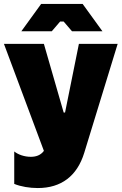

<svg xmlns="http://www.w3.org/2000/svg" viewBox="-20 -742 615 971"><path d="M498 -584 398 -722H188L88 -584H242L284 -633H302L344 -584ZM171 209C290 209 370 148 406 31L575 -520H379L309 -173H302L202 -520H0L202 21C185 44 161 51 136 51C103 51 72 40 52 24V188C86 202 130 209 171 209Z"/></svg>

Font: Fixel Text Black
Style: Regular
Weight: 900
Width: 4
Designer: AlfaBravo + MacPaw
Foundry: Kyrylo Tkachov, Marchela Mozhyna, Serhii Makarenko, Maria Weinstein, Zakhar Kryvoshyya
Version: Version 1.211